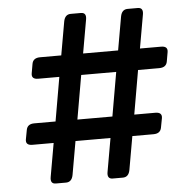

<svg xmlns="http://www.w3.org/2000/svg" viewBox="-51 -744 792 795"><g transform="rotate(-5 345.5 -347.0)"><path d="M66.9 -168Q37.6 -168 41.5 -192.4L48.8 -231.4Q53.2 -255.9 82 -255.9H170.4L202.1 -438.5H114.3Q85.4 -438.5 89.4 -462.9L96.2 -502Q100.6 -526.4 129.9 -526.4H217.8L242.2 -665Q247.6 -694.3 272 -694.3H314Q338.4 -694.3 333 -665L308.6 -526.4H454.1L478.5 -665Q483.9 -694.3 508.3 -694.3H550.3Q574.7 -694.3 569.3 -665L544.9 -526.4H632.8Q661.6 -526.4 657.7 -502L650.9 -462.9Q646.5 -438.5 617.2 -438.5H529.3L497.6 -255.9H585Q614.3 -255.9 610.4 -231.4L603 -192.4Q598.6 -168 569.8 -168H481.9L457.5 -29.3Q452.1 0 427.7 0H385.7Q361.3 0 366.7 -29.3L391.1 -168H245.6L221.2 -29.3Q215.8 0 191.4 0H149.4Q125 0 130.4 -29.3L154.8 -168ZM261.2 -255.9H406.7L438.5 -438.5H293Z"/></g></svg>

Font: Istok Web
Style: Bold
Weight: 700
Designer: Andrey V. Panov
Foundry: Andrey V. Panov
Version: Version 1.0.2g